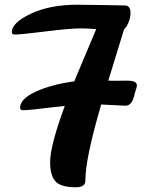

<svg xmlns="http://www.w3.org/2000/svg" viewBox="-20 -787 639 812"><path d="M306 -767Q349 -767 424 -765.5Q499 -764 508 -764Q532 -764 532 -732Q532 -713 523.5 -692Q515 -671 505 -664L438 -446Q461 -445 480 -445.5Q499 -446 513.5 -446Q528 -446 538 -444.5Q548 -443 553.5 -438Q559 -433 559 -425Q559 -421 556.5 -413Q554 -405 550.5 -394Q547 -383 546 -377Q536 -340 511 -340Q510 -340 408 -345Q341 -117 341 -23Q341 5 301 5Q239 5 215.5 -19Q192 -43 192 -102Q192 -171 254 -339Q231 -337 190 -332Q149 -327 122 -324Q95 -321 78 -321Q65 -321 65 -331Q65 -369 131.5 -399.5Q198 -430 294 -443Q304 -467 387 -664Q346 -667 324 -667Q276 -667 172.5 -654Q69 -641 43 -641Q30 -641 30 -651Q30 -691 110.5 -729Q191 -767 306 -767Z"/></svg>

Font: LeckerliOne
Style: Regular
Weight: 400
Designer: Gesine Todt
Foundry: Gesine Todt
Version: Version 1.000